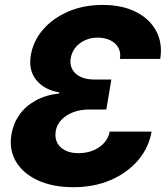

<svg xmlns="http://www.w3.org/2000/svg" viewBox="-20 -758 691 788"><path d="M281.7 10.3Q196.8 10.3 136 -17.6Q75.2 -45.4 45.9 -94.2Q16.6 -143.1 26.9 -206.1Q34.2 -250.5 59.1 -286.1Q84 -321.8 125.5 -345Q167 -368.2 223.1 -374.5L223.6 -378.9Q162.6 -388.7 129.4 -429Q96.2 -469.2 106.4 -530.8Q116.2 -589.8 156.7 -636.7Q197.3 -683.6 260.5 -710.7Q323.7 -737.8 401.4 -737.8Q480.5 -737.8 537.1 -709.5Q593.8 -681.2 620.8 -631.1Q647.9 -581.1 637.7 -516.1H472.2Q476.6 -542.5 465.8 -562Q455.1 -581.5 433.1 -592.5Q411.1 -603.5 380.9 -603.5Q352.5 -603.5 328.9 -592.8Q305.2 -582 289.8 -563Q274.4 -543.9 270 -518.1Q266.1 -492.7 276.9 -473.1Q287.6 -453.6 310.8 -442.6Q334 -431.6 366.7 -431.6H437L416.5 -308.6H346.7Q309.6 -308.6 279.8 -297.1Q250 -285.6 231.4 -265.6Q212.9 -245.6 208.5 -218.8Q204.6 -192.4 214.8 -172.1Q225.1 -151.9 247.6 -140.6Q270 -129.4 302.2 -129.4Q335 -129.4 362.1 -140.4Q389.2 -151.4 407.2 -171.4Q425.3 -191.4 430.2 -217.8H602.1Q590.8 -151.9 546.9 -100.3Q502.9 -48.8 434.8 -19.3Q366.7 10.3 281.7 10.3Z"/></svg>

Font: Inter 17pt ExtraBold
Style: Italic
Weight: 800
Italic angle: -9.3988°
Version: Version 4.001;git-66647c0bb